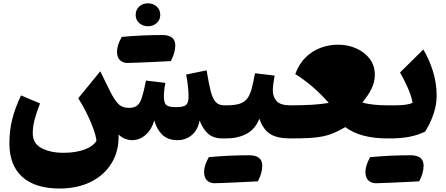

<svg xmlns="http://www.w3.org/2000/svg" viewBox="-20 -819 2639 1136"><path d="M681.6 -22.9Q684.6 73.2 641.1 145Q597.7 216.8 518.1 256.6Q438.5 296.4 332.5 296.4Q188.5 296.4 112.1 228Q35.6 159.7 35.6 28.3Q35.6 -45.4 52.2 -112.8Q68.8 -180.2 104.5 -254.4L216.8 -207Q196.3 -155.3 185.1 -112.5Q173.8 -69.8 173.8 -30.8Q173.8 29.8 225.6 57.4Q277.3 85 356.4 85Q425.3 85 477.5 66.7Q529.8 48.3 550.8 14.2Q546.9 -17.6 531.5 -59.8Q516.1 -102.1 493.2 -148.4Q470.2 -194.8 442.9 -237.8L573.2 -397L630.4 -281.2Q653.8 -232.4 678 -206.5Q702.1 -180.7 742.2 -180.7Q774.4 -180.7 791.7 -194.6Q809.1 -208.5 820.1 -243.7Q831.1 -278.8 843.8 -342.3L958.5 -328.6Q954.1 -307.6 951.9 -286.1Q949.7 -264.6 949.7 -249Q949.7 -209 964.4 -197Q979 -185.1 1021 -185.1Q1068.8 -185.1 1082.3 -199.5Q1095.7 -213.9 1095.7 -245.6Q1095.7 -278.8 1091.1 -316.9Q1086.4 -355 1081.1 -377.9L1202.6 -402.8Q1214.8 -325.2 1226.6 -279.8Q1238.3 -234.4 1256.6 -215.1Q1274.9 -195.8 1305.7 -195.8H1317.9V0H1296.9Q1242.2 0 1210.9 -28.1Q1179.7 -56.2 1161.1 -106.4Q1150.4 -49.3 1114.5 -19.5Q1078.6 10.3 1030.8 10.3Q971.7 10.3 938.5 -23.7Q905.3 -57.6 893.1 -106.9Q877.9 -53.7 842.3 -21.7Q806.6 10.3 761.7 10.3Q742.2 10.3 721.4 2.7Q700.7 -4.9 681.6 -22.9ZM700.2 -600.6Q819.3 -611.8 939.5 -611.8Q1017.1 -611.8 1017.1 -550.3Q1017.1 -507.3 990.7 -457.5Q969.7 -456.5 944.1 -455.1Q918.5 -453.6 882.1 -452.1Q845.7 -450.7 802.5 -448.7Q759.3 -446.8 733.9 -446.5Q708.5 -446.3 690.4 -462.4Q672.4 -478.5 672.4 -514.6Q672.4 -550.8 700.2 -600.6ZM855.5 -663.6Q825.2 -663.6 804 -682.4Q782.7 -701.2 782.7 -730.7Q782.7 -760.3 803.2 -779.8Q823.7 -799.3 854.7 -799.3Q885.7 -799.3 907 -780.5Q928.2 -761.7 928.2 -731.4Q928.2 -701.2 907 -682.4Q885.7 -663.6 855.5 -663.6Z M1215.3 110.8Q1334.5 99.6 1454.1 99.6Q1531.7 99.6 1531.7 161.1Q1531.7 205.6 1505.4 253.9Q1484.4 254.9 1458.7 256.3Q1433.1 257.8 1396.7 259.3Q1360.4 260.7 1317.4 262.9Q1274.4 265.1 1249 265.1Q1223.6 265.1 1205.6 249Q1187.5 232.9 1187.5 197Q1187.5 161.1 1215.3 110.8ZM1317.9 0Q1307.1 0 1301.8 -8.1Q1296.4 -16.1 1296.4 -38.6V-157.2Q1296.4 -179.7 1301.8 -187.7Q1307.1 -195.8 1317.9 -195.8Q1366.7 -195.8 1396 -204.6Q1425.3 -213.4 1441.9 -234.6Q1458.5 -255.9 1468.5 -292.7Q1478.5 -329.6 1488.8 -385.7L1605 -371.6Q1600.6 -347.7 1597.4 -325.4Q1594.2 -303.2 1594.2 -284.7Q1594.2 -244.6 1617.2 -220.2Q1640.1 -195.8 1698.7 -195.8H1699.2V0H1698.7Q1619.1 0 1577.9 -26.6Q1536.6 -53.2 1514.6 -116.7Q1489.3 -53.2 1437.5 -26.6Q1385.7 0 1317.9 0Z M1699.2 0Q1688.5 0 1683.1 -8.1Q1677.7 -16.1 1677.7 -38.6V-157.2Q1677.7 -179.7 1683.1 -187.7Q1688.5 -195.8 1699.2 -195.8Q1768.1 -195.8 1822.8 -199Q1877.4 -202.1 1925.3 -210Q1881.8 -259.8 1832.3 -302.7Q1782.7 -345.7 1727.1 -380.9Q1749 -440.9 1788.1 -479.2Q1827.1 -517.6 1877 -536.1Q1926.8 -554.7 1979.5 -554.7Q2038.1 -554.7 2087.6 -532.7Q2137.2 -510.7 2167.5 -470.9Q2197.8 -431.2 2197.8 -376.5Q2197.8 -335 2178.7 -295.2Q2159.7 -255.4 2124 -212.9Q2148.4 -204.6 2188 -200.2Q2227.5 -195.8 2272 -195.8H2272.5V0H2272Q2111.8 0 2023.4 -66.9Q1987.3 -46.4 1957.3 -33.2Q1927.2 -20 1893.3 -12.7Q1859.4 -5.4 1813.5 -2.7Q1767.6 0 1699.2 0Z M2169.9 110.8Q2289.1 99.6 2408.7 99.6Q2486.3 99.6 2486.3 161.1Q2486.3 205.6 2460 253.9Q2439 254.9 2413.3 256.3Q2387.7 257.8 2351.3 259.3Q2314.9 260.7 2272 262.9Q2229 265.1 2203.6 265.1Q2178.2 265.1 2160.2 249Q2142.1 232.9 2142.1 197Q2142.1 161.1 2169.9 110.8ZM2272.5 0Q2261.7 0 2256.3 -8.1Q2251 -16.1 2251 -38.6V-157.2Q2251 -179.7 2256.3 -187.7Q2261.7 -195.8 2272.5 -195.8H2318.8Q2350.1 -195.8 2376 -199Q2401.9 -202.1 2421.4 -210.4Q2413.6 -252.4 2392.8 -299.3Q2372.1 -346.2 2346.7 -390.1L2484.4 -525.9Q2516.1 -475.6 2539.8 -403.1Q2563.5 -330.6 2563.5 -252.4Q2563.5 -200.2 2545.4 -145.8Q2527.3 -91.3 2495.1 -40Q2451.7 -19 2400.9 -9.5Q2350.1 0 2288.6 0Z"/></svg>

Font: Pinar DS4 ExtraBold
Style: Regular
Weight: 800
Designer: Amin Abedi
Version: Version 3.000